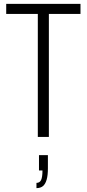

<svg xmlns="http://www.w3.org/2000/svg" viewBox="-20 -706 447 990"><path d="M175 0V-634H12V-686H395V-634H232V0ZM168 264V237Q185 237 192 222Q199 207 199 173H181V94H227V162Q227 198 220.5 220.5Q214 243 201.5 253.5Q189 264 168 264Z"/></svg>

Font: Archivo ExtraCondensed ExtraLight
Style: Regular
Weight: 250
Width: 2
Designer: Hector Gatti
Foundry: Omnibus-Type
Version: Version 2.001